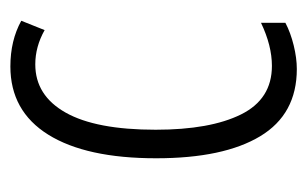

<svg xmlns="http://www.w3.org/2000/svg" viewBox="-131 -451 592 370"><g transform="rotate(-90 165.0 -266.0)"><path d="M217 10Q130 10 87.5 -60.5Q45 -131 45 -261Q45 -396 90.5 -469Q136 -542 222 -542Q272 -542 310 -521L292 -476Q260 -494 226 -494Q166 -494 133 -435.5Q100 -377 100 -262Q100 -157 129.5 -97.5Q159 -38 223 -38Q262 -38 306 -59V-12Q287 -2 262.5 4Q238 10 217 10Z"/></g></svg>

Font: Noto Sans Sinhala ExtraCondensed Light
Style: Regular
Weight: 300
Width: 2
Designer: Jelle Bosma - Monotype Design Team
Foundry: Monotype Imaging Inc.
Version: Version 2.006; ttfautohint (v1.8.4.7-5d5b)